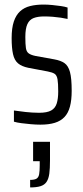

<svg xmlns="http://www.w3.org/2000/svg" viewBox="-20 -538 364 841"><path d="M157 8Q137 8 115 6Q93 4 73.5 1.5Q54 -1 41 -5V-54Q52 -53 64.5 -51Q77 -49 91.5 -47.5Q106 -46 121 -45Q136 -44 151 -44Q186 -44 204 -54Q222 -64 228.5 -85Q235 -106 235 -137Q235 -173 232 -190.5Q229 -208 219.5 -214.5Q210 -221 189 -225L104 -241Q75 -247 59 -260.5Q43 -274 37 -301Q31 -328 31 -371Q31 -415 40.5 -443.5Q50 -472 68 -488.5Q86 -505 112 -511.5Q138 -518 171 -518Q189 -518 209 -516Q229 -514 246.5 -511.5Q264 -509 276 -505V-455Q263 -458 246.5 -460.5Q230 -463 211.5 -464.5Q193 -466 173 -466Q146 -466 127.5 -459Q109 -452 100 -432.5Q91 -413 91 -376Q91 -344 93.5 -327.5Q96 -311 106 -304Q116 -297 135 -293L218 -278Q246 -273 262.5 -261.5Q279 -250 286.5 -222.5Q294 -195 294 -140Q294 -100 286.5 -71.5Q279 -43 262.5 -25.5Q246 -8 220 0Q194 8 157 8ZM112 283V250Q131 250 140 244.5Q149 239 151.5 225Q154 211 154 187V168H125V83H199V165Q199 200 196 222.5Q193 245 184 258.5Q175 272 157.5 277.5Q140 283 112 283Z"/></svg>

Font: Saira ExtraCondensed
Style: Regular
Weight: 400
Width: 2
Designer: Hector Gatti with collaboration of the Omnibus-Type team
Foundry: Omnibus-Type
Version: Version 1.101